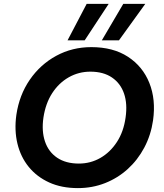

<svg xmlns="http://www.w3.org/2000/svg" viewBox="-20 -954 840 986"><path d="M380 12Q296 12 232.5 -17Q169 -46 127.5 -97Q86 -148 69.5 -216.5Q53 -285 64 -364Q79 -466 133 -544.5Q187 -623 269 -667.5Q351 -712 449 -712Q561 -712 637 -662.5Q713 -613 747 -528Q781 -443 766 -336Q755 -260 721 -196Q687 -132 635.5 -85.5Q584 -39 519 -13.5Q454 12 380 12ZM385 -114Q445 -114 495.5 -143Q546 -172 580.5 -225Q615 -278 625 -351Q635 -421 617 -473.5Q599 -526 555 -556Q511 -586 444 -586Q384 -586 333 -557Q282 -528 248 -475.5Q214 -423 203 -350Q193 -281 211 -227.5Q229 -174 273.5 -144Q318 -114 385 -114ZM503 -747 613 -934H726L591 -747ZM327 -747 425 -934H538L415 -747Z"/></svg>

Font: Host Grotesk Black
Style: Italic
Weight: 900
Italic angle: -8°
Designer: Doğukan Karapınar based on Poppins by Indian Type Foundry, Jonny Pinhorn
Foundry: Element Type
Version: Version 1.000; ttfautohint (v1.8.4.7-5d5b);gftools[0.9.33]